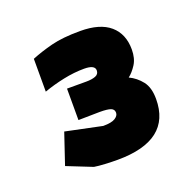

<svg xmlns="http://www.w3.org/2000/svg" viewBox="-77 -883 528 522"><g transform="rotate(-20 187.5 -622.0)"><path d="M180 -440Q164 -440 144.5 -441Q125 -442 113 -444L40 -473L70 -562L175 -540Q199 -540 209.5 -546.5Q220 -553 220 -562Q220 -572 210.5 -575.5Q201 -579 179 -579L117 -578V-669H173Q189 -669 199.5 -673Q210 -677 210 -688Q210 -704 179 -704Q150 -704 119 -697.5Q88 -691 60 -681V-776Q87 -787 120 -795.5Q153 -804 204 -804Q261 -804 290 -779Q319 -754 319 -709Q319 -683 308 -666Q297 -649 285 -640Q306 -630 320.5 -611.5Q335 -593 335 -560Q335 -440 180 -440Z"/></g></svg>

Font: Rowdies
Style: Bold
Weight: 700
Designer: Jaikishan Patel
Version: Version 1.000; ttfautohint (v1.8.3)